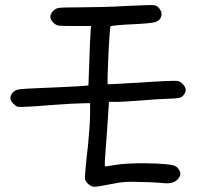

<svg xmlns="http://www.w3.org/2000/svg" viewBox="-20 -709 761 739"><path d="M317.9 -2.4Q309.6 -10.7 307.6 -18.1Q307.1 -20 307.1 -25.9Q307.1 -38.6 310.1 -68.8Q311.5 -83.5 313.5 -103.5Q315.9 -123.5 318.8 -150.4Q321.8 -180.2 324.2 -214.4Q326.7 -248.5 326.7 -267.1Q326.7 -267.1 326.7 -312Q317.9 -312 299.8 -311.5Q288.6 -311.5 250.5 -309.6Q212.9 -307.1 170.4 -304.2Q145.5 -302.2 127 -300.8Q108.4 -299.8 95.7 -298.8Q73.2 -297.4 61 -297.4Q51.3 -297.4 47.9 -298.3Q40 -300.8 32.2 -309.1Q20 -320.8 20 -332Q20 -343.3 31.2 -355Q39.6 -363.3 54.7 -365.2Q69.8 -367.7 134.8 -370.1Q172.9 -371.6 213.4 -373.5Q254.4 -375.5 273.4 -376.5Q289.1 -377.4 320.3 -379.9Q321.3 -409.7 323.7 -469.7Q324.7 -507.3 326.2 -541Q327.6 -574.2 328.6 -584.5Q329.1 -592.8 330.1 -608.9Q330.1 -608.9 264.2 -608.9Q216.8 -608.9 205.6 -610.4Q194.8 -612.3 185.5 -621.6Q173.8 -633.3 173.8 -644.5Q173.8 -655.8 185.5 -668Q194.8 -677.2 208 -678.7Q220.7 -680.7 284.2 -680.7Q319.8 -680.7 373.5 -682.1Q427.2 -683.6 466.8 -686Q506.8 -688 538.6 -689Q550.3 -689.5 558.1 -689.5Q572.8 -689.5 575.7 -688.5Q587.9 -685.5 596.2 -672.4Q604 -659.2 601.1 -647.5Q596.7 -629.9 577.6 -624Q558.6 -618.7 491.7 -615.7Q457 -614.3 431.6 -611.8Q406.2 -609.4 405.3 -607.4Q403.8 -605.5 401.9 -576.7Q399.9 -547.9 397.9 -511.7Q396 -467.3 394.5 -426.8Q394 -406.7 394 -396.5Q394 -385.7 394.5 -385.3Q395 -384.8 398.9 -384.8Q407.2 -384.8 431.6 -386.2Q467.8 -387.7 517.6 -391.1Q546.4 -393.1 568.4 -394.5Q590.3 -395.5 606.4 -396.5Q633.3 -397.9 647.9 -397.9Q660.2 -397.9 664.6 -397Q674.3 -395 682.6 -386.2Q693.8 -375 694.8 -364.7Q694.8 -363.8 694.8 -362.8Q694.8 -353 686 -342.3Q679.7 -334.5 670.4 -332.5Q661.1 -330.1 630.9 -329.1Q611.8 -328.6 580.6 -326.7Q549.3 -324.7 523.9 -322.3Q498.5 -320.3 471.2 -318.8Q443.8 -316.9 430.7 -316.9Q420.4 -316.9 399.4 -316.9Q398.4 -299.3 396 -264.6Q395 -242.7 392.1 -206.5Q389.6 -170.4 387.2 -141.6Q384.8 -112.3 383.8 -91.3Q382.8 -69.8 383.3 -69.3Q384.3 -68.4 396 -69.8Q408.2 -71.3 423.8 -74.2Q455.1 -79.6 514.2 -80.6Q524.9 -80.6 535.2 -80.6Q581.5 -80.6 617.7 -77.1Q640.6 -74.7 649.9 -71.8Q659.2 -68.4 665 -61.5Q674.8 -49.3 674.3 -39.1Q673.3 -28.3 662.1 -17.1Q648.4 -3.4 622.1 -3.4Q618.2 -3.4 613.8 -3.9Q581.1 -6.8 553.2 -7.8Q510.7 -9.3 485.4 -9.3Q472.7 -9.3 464.4 -8.8Q439.9 -7.3 405.3 0Q357.4 9.8 343.8 9.8Q343.3 9.8 342.8 9.8Q330.1 9.3 317.9 -2.4Z"/></svg>

Font: Casuwalt
Style: Regular
Weight: 400
Designer: Walter E Stewart
Version: 0.1